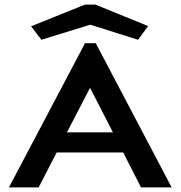

<svg xmlns="http://www.w3.org/2000/svg" viewBox="-20 -820 790 840"><path d="M597 0 519 -153H228L149 0H19L352 -631H399L731 0ZM374 -436 273 -241H474ZM161 -646 116 -705 352 -800H397L628 -706L584 -646L375 -712Z"/></svg>

Font: Inconsolata ExtraExpanded
Style: Bold
Weight: 700
Width: 8
Monospace: yes
Designer: Raph Levien, Cyreal, Brenton Simpson
Foundry: Raph Levien, Cyreal, Google
Version: Version 3.100; ttfautohint (v1.8.4.7-5d5b)